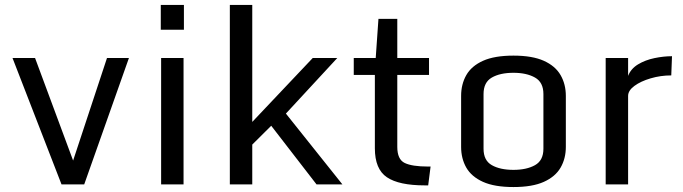

<svg xmlns="http://www.w3.org/2000/svg" viewBox="-20 -755 2798 786"><path d="M31.2 -517.6H123.5L279.3 -97.7L418 -517.6H507.8L324.7 0H231.9Z M639.6 -517.6H731.4V0H639.6ZM638.2 -734.9H732.9V-633.3H638.2Z M920.9 -734.9H1012.7V-255.9L1260.3 -517.6H1360.8L1150.4 -290L1381.8 0H1275.9L1090.3 -240.2L1012.7 -163.1V0H920.9Z M1514.6 -147.9V-448.2H1428.2V-517.6H1518.1L1529.3 -677.7H1606.4V-517.6H1736.3V-448.2H1606.4V-153.8Q1606.4 -102.5 1636.7 -87.9Q1667 -73.2 1732.4 -73.2H1742.7L1732.9 3.9H1719.2Q1613.3 3.9 1564 -29.3Q1514.6 -62.5 1514.6 -147.9Z M2082 10.7Q2004.4 10.7 1957.3 -10.5Q1910.2 -31.7 1888.9 -68.8Q1867.7 -106 1867.7 -153.8V-362.3Q1867.7 -410.2 1888.9 -447.5Q1910.2 -484.9 1957.3 -506.1Q2004.4 -527.3 2082 -527.3Q2159.2 -527.3 2206.3 -506.1Q2253.4 -484.9 2274.9 -447.5Q2296.4 -410.2 2296.4 -362.3V-153.8Q2296.4 -106 2274.9 -68.8Q2253.4 -31.7 2206.3 -10.5Q2159.2 10.7 2082 10.7ZM2082 -59.6Q2135.7 -59.6 2170.2 -78.9Q2204.6 -98.1 2204.6 -146V-370.1Q2204.6 -418 2170.2 -437.5Q2135.7 -457 2082 -457Q2027.3 -457 1993.4 -437.5Q1959.5 -418 1959.5 -370.1V-146Q1959.5 -98.1 1993.4 -78.9Q2027.3 -59.6 2082 -59.6Z M2459.5 -517.6H2551.3V-444.3Q2562.5 -473.6 2592 -491.5Q2621.6 -509.3 2659.2 -517.1Q2696.8 -524.9 2731 -524.9L2728 -446.3Q2684.1 -446.3 2643.6 -434.3Q2603 -422.4 2577.1 -403.3Q2551.3 -384.3 2551.3 -362.3V0H2459.5Z"/></svg>

Font: Monda
Style: Regular
Weight: 400
Designer: Vernon Adams
Foundry: Vernon Adams
Version: Version 2.100; ttfautohint (v1.8.3)